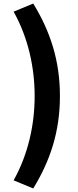

<svg xmlns="http://www.w3.org/2000/svg" viewBox="-20 -861 440 1086"><path d="M168 205C264 48 319 -116 319 -318C319 -519 264 -684 168 -841L57 -795C140 -647 176 -478 176 -318C176 -157 140 11 57 159Z"/></svg>

Font: Noto Sans KR Black
Style: Regular
Weight: 900
Designer: Ryoko NISHIZUKA 西塚涼子 (kana, bopomofo & ideographs); Paul D. Hunt (Latin, Greek & Cyrillic); Sandoll Communications 산돌커뮤니
Foundry: Adobe
Version: Version 2.004;hotconv 1.0.118;makeotfexe 2.5.65603